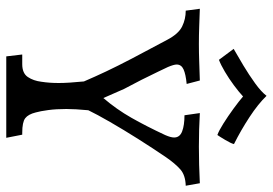

<svg xmlns="http://www.w3.org/2000/svg" viewBox="-149 -722 871 613"><g transform="rotate(90 286.5 -415.5)"><path d="M160 0 154 -51H185Q214 -51 226 -69Q238 -87 241 -112Q243 -125 244 -138.5Q245 -152 245 -168Q245 -198 240 -248Q225 -283 208 -319Q191 -355 167 -401Q143 -447 107 -514Q88 -550 64.5 -561.5Q41 -573 14 -573L8 -618Q38 -617 65 -616Q92 -615 120 -615Q149 -615 175.5 -616Q202 -617 237 -618L248 -576Q217 -573 201.5 -566Q186 -559 186 -544Q186 -535 194 -516Q198 -508 209 -484.5Q220 -461 235 -431.5Q250 -402 264 -376L293 -310Q329 -352 356 -399.5Q383 -447 411 -507Q419 -525 419 -536Q419 -554 399.5 -561.5Q380 -569 348 -569L341 -618Q394 -615 448 -615Q505 -615 565 -618L573 -573Q539 -572 520.5 -555.5Q502 -539 482 -510Q454 -469 424 -421.5Q394 -374 369.5 -331.5Q345 -289 332 -262Q330 -241 329 -223.5Q328 -206 328 -192Q328 -159 331.5 -133.5Q335 -108 339 -94Q345 -70 357.5 -60.5Q370 -51 404 -51H410L420 0ZM171 -679 136 -726Q159 -739 189 -757Q219 -775 246 -794.5Q273 -814 286 -831Q312 -804 354 -776.5Q396 -749 440 -727Q438 -718 427 -699.5Q416 -681 411 -674Q397 -679 374 -693.5Q351 -708 327 -725.5Q303 -743 288 -756Q274 -743 252.5 -727Q231 -711 209 -698Q187 -685 171 -679Z"/></g></svg>

Font: Maname
Style: Regular
Weight: 400
Designer: Pathum Egodawatta
Foundry: mooniak
Version: Version 1.000; ttfautohint (v1.8.4.7-5d5b)